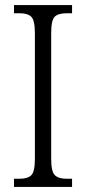

<svg xmlns="http://www.w3.org/2000/svg" viewBox="-20 -734 338 754"><path d="M35 0V-32H57Q88 -32 102.5 -45.5Q117 -59 117 -110V-603Q117 -655 102.5 -668.5Q88 -682 57 -682H35V-714H263V-682H242Q209 -682 195 -668.5Q181 -655 181 -603V-110Q181 -60 195.5 -46Q210 -32 242 -32H263V0Z"/></svg>

Font: Noto Serif Condensed Light
Style: Regular
Weight: 300
Width: 3
Designer: Monotype Design Team
Foundry: Monotype Imaging Inc.
Version: Version 2.013